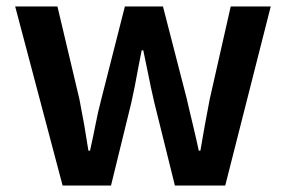

<svg xmlns="http://www.w3.org/2000/svg" viewBox="-20 -575 886 595"><path d="M27 -555H158L226 -268L241 -188Q250 -130 254 -108H259Q271 -162 276 -189Q283 -226 294 -268L367 -555H485L559 -268L564 -246Q569 -225 579 -183Q589 -141 596 -108H601Q615 -191 630 -268L695 -555H819L678 0H522L458 -258Q446 -310 441 -337L424 -419H419L410 -373Q397 -301 387 -257L324 0H174Z"/></svg>

Font: Merged Yaku Han JP SemiBold
Style: Regular
Weight: 600
Designer: Ryoko NISHIZUKA 西塚涼子 (kana, bopomofo & ideographs); Paul D. Hunt (Latin, Greek & Cyrillic); Sandoll Communications 산돌커뮤니
Foundry: Adobe
Version: Version 2.004